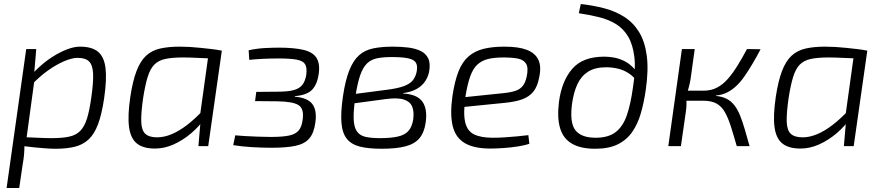

<svg xmlns="http://www.w3.org/2000/svg" viewBox="-20 -730 4409 959"><path d="M380 -497Q438 -497 469 -472Q500 -447 507 -390.5Q514 -334 500 -238Q488 -158 469.5 -109Q451 -60 422.5 -33.5Q394 -7 353.5 3Q313 13 258 13Q234 13 208.5 11Q183 9 156 6.5Q129 4 103 0.5Q77 -3 53 -7L72 -46Q126 -44 167 -42Q208 -40 237 -40Q291 -40 325.5 -47.5Q360 -55 381 -76.5Q402 -98 414.5 -138Q427 -178 436 -243Q447 -319 445 -362Q443 -405 425 -423Q407 -441 367 -441Q340 -441 301 -424.5Q262 -408 219 -377.5Q176 -347 134 -302L123 -338Q147 -369 178.5 -397.5Q210 -426 245 -448Q280 -470 315 -483.5Q350 -497 380 -497ZM161 -485 151 -366 156 -360 110 -22 102 -5Q102 21 100 43.5Q98 66 93 93L76 209H13L111 -485Z M877 -497Q902 -497 928 -495.5Q954 -494 982 -491Q1010 -488 1036.5 -485Q1063 -482 1088 -477L1060 -437Q1006 -439 964.5 -441Q923 -443 894 -443Q840 -443 805.5 -435.5Q771 -428 750.5 -407Q730 -386 717.5 -345.5Q705 -305 695 -241Q684 -165 685.5 -122Q687 -79 706 -61.5Q725 -44 765 -44Q800 -44 838 -60Q876 -76 916 -107Q956 -138 997 -182L1008 -146Q977 -100 935 -64.5Q893 -29 847 -8.5Q801 12 754 12Q695 12 663.5 -13.5Q632 -39 624.5 -96Q617 -153 631 -247Q643 -326 662 -375.5Q681 -425 709.5 -451.5Q738 -478 779.5 -487.5Q821 -497 877 -497ZM1024 -477H1088L1020 0H971L981 -117L975 -124Z M1373 -492Q1449 -492 1495.5 -481Q1542 -470 1560.5 -441.5Q1579 -413 1572 -361Q1565 -310 1539.5 -282.5Q1514 -255 1454 -250L1452 -247Q1516 -242 1540 -210.5Q1564 -179 1555 -117Q1548 -65 1524.5 -38Q1501 -11 1455.5 -1.5Q1410 8 1336 8Q1290 8 1239 5Q1188 2 1145 -5L1155 -54Q1173 -52 1202 -50.5Q1231 -49 1265.5 -47.5Q1300 -46 1332 -46Q1391 -46 1424 -53Q1457 -60 1472.5 -79Q1488 -98 1492 -135Q1499 -187 1471 -205Q1443 -223 1364 -224L1254 -225L1260 -271L1366 -272Q1416 -272 1445.5 -279.5Q1475 -287 1490 -306Q1505 -325 1510 -358Q1514 -392 1504 -409Q1494 -426 1462.5 -432Q1431 -438 1371 -438Q1331 -438 1290.5 -436Q1250 -434 1225 -431L1222 -479Q1264 -488 1303.5 -490Q1343 -492 1373 -492Z M1943 -497Q1984 -497 2019.5 -492.5Q2055 -488 2081 -475.5Q2107 -463 2119 -438Q2131 -413 2123 -370Q2118 -346 2103.5 -324Q2089 -302 2062.5 -286.5Q2036 -271 1994 -265L1993 -263Q2064 -259 2090 -222Q2116 -185 2106 -117Q2099 -68 2075 -39.5Q2051 -11 2005 1Q1959 13 1886 13Q1821 13 1778.5 2.5Q1736 -8 1713 -36Q1690 -64 1685.5 -115.5Q1681 -167 1693 -249Q1705 -330 1725 -379.5Q1745 -429 1774 -454.5Q1803 -480 1845 -488.5Q1887 -497 1943 -497ZM1936 -445Q1894 -445 1864 -439Q1834 -433 1813.5 -413.5Q1793 -394 1779 -354Q1765 -314 1755 -246Q1745 -177 1746.5 -136Q1748 -95 1762.5 -74Q1777 -53 1805.5 -46.5Q1834 -40 1878 -40Q1933 -40 1967.5 -48Q2002 -56 2020 -76Q2038 -96 2044 -134Q2049 -173 2038.5 -198Q2028 -223 1996.5 -233Q1965 -243 1906 -235L1742 -213L1747 -260L1908 -281Q1965 -288 1996.5 -299.5Q2028 -311 2042 -329Q2056 -347 2061 -371Q2067 -402 2057 -417.5Q2047 -433 2017.5 -439Q1988 -445 1936 -445Z M2500 -497Q2570 -497 2611.5 -481Q2653 -465 2669 -431.5Q2685 -398 2673 -343Q2665 -299 2644.5 -273Q2624 -247 2588.5 -234Q2553 -221 2498 -216L2259 -192L2265 -241L2497 -265Q2534 -269 2556.5 -277Q2579 -285 2592 -302Q2605 -319 2611 -349Q2620 -392 2607.5 -412Q2595 -432 2566 -437.5Q2537 -443 2495 -443Q2450 -443 2418.5 -435.5Q2387 -428 2365 -408Q2343 -388 2329 -349.5Q2315 -311 2305 -249Q2293 -164 2303.5 -119.5Q2314 -75 2348.5 -58.5Q2383 -42 2441 -42Q2469 -42 2501 -44Q2533 -46 2563.5 -49Q2594 -52 2619 -55L2624 -12Q2602 -4 2566.5 1.5Q2531 7 2494 9.5Q2457 12 2429 12Q2347 12 2301 -15.5Q2255 -43 2241 -101Q2227 -159 2240 -251Q2251 -325 2270 -373Q2289 -421 2320 -448Q2351 -475 2395 -486Q2439 -497 2500 -497Z M2881 -710Q2943 -703 2998.5 -688.5Q3054 -674 3098.5 -645.5Q3143 -617 3172 -570Q3201 -523 3210.5 -451.5Q3220 -380 3205 -278Q3196 -216 3180.5 -163Q3165 -110 3137.5 -70.5Q3110 -31 3065.5 -9Q3021 13 2953 13Q2880 13 2836.5 -12.5Q2793 -38 2777.5 -90Q2762 -142 2772 -222Q2786 -326 2838.5 -386.5Q2891 -447 2998 -447Q3020 -447 3044 -443Q3068 -439 3092.5 -428Q3117 -417 3138.5 -396.5Q3160 -376 3178 -341L3170 -313Q3148 -346 3121 -363.5Q3094 -381 3065 -387.5Q3036 -394 3008 -394Q2952 -394 2917.5 -372Q2883 -350 2864.5 -310.5Q2846 -271 2838 -217Q2824 -120 2853 -81Q2882 -42 2955 -42Q3019 -42 3055.5 -70.5Q3092 -99 3111 -154.5Q3130 -210 3141 -290Q3156 -383 3148.5 -445.5Q3141 -508 3117 -548Q3093 -588 3055.5 -610.5Q3018 -633 2971 -644.5Q2924 -656 2871 -664Z M3779 -484Q3758 -444 3738 -410.5Q3718 -377 3699 -349.5Q3680 -322 3658.5 -301.5Q3637 -281 3612.5 -268.5Q3588 -256 3557 -253L3555 -251Q3587 -248 3609.5 -236.5Q3632 -225 3648.5 -203.5Q3665 -182 3677 -152Q3689 -122 3700 -84Q3711 -46 3724 0H3660Q3644 -56 3630.5 -98.5Q3617 -141 3600.5 -170Q3584 -199 3558.5 -213Q3533 -227 3491 -227L3494 -277Q3532 -277 3561.5 -292.5Q3591 -308 3615.5 -336Q3640 -364 3663.5 -402Q3687 -440 3711 -485ZM3450 -485 3429 -333Q3425 -311 3420 -292.5Q3415 -274 3408 -252Q3409 -233 3409 -214.5Q3409 -196 3406 -174L3381 0H3318L3386 -485ZM3525 -277 3519 -227H3393L3400 -277Z M4101 -497Q4126 -497 4152 -495.5Q4178 -494 4206 -491Q4234 -488 4260.5 -485Q4287 -482 4312 -477L4284 -437Q4230 -439 4188.5 -441Q4147 -443 4118 -443Q4064 -443 4029.5 -435.5Q3995 -428 3974.5 -407Q3954 -386 3941.5 -345.5Q3929 -305 3919 -241Q3908 -165 3909.5 -122Q3911 -79 3930 -61.5Q3949 -44 3989 -44Q4024 -44 4062 -60Q4100 -76 4140 -107Q4180 -138 4221 -182L4232 -146Q4201 -100 4159 -64.5Q4117 -29 4071 -8.5Q4025 12 3978 12Q3919 12 3887.5 -13.5Q3856 -39 3848.5 -96Q3841 -153 3855 -247Q3867 -326 3886 -375.5Q3905 -425 3933.5 -451.5Q3962 -478 4003.5 -487.5Q4045 -497 4101 -497ZM4248 -477H4312L4244 0H4195L4205 -117L4199 -124Z"/></svg>

Font: Exo 2 Light
Style: Italic
Weight: 300
Italic angle: -8°
Designer: Natanael Gama
Foundry: Natanael Gama
Version: Version 2.010